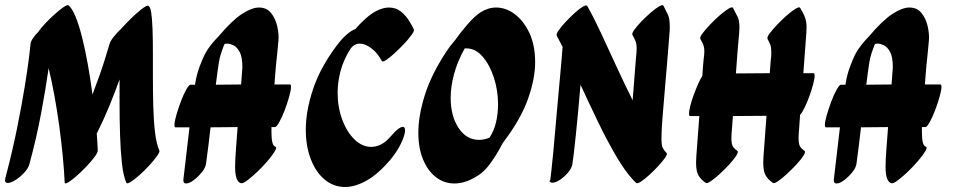

<svg xmlns="http://www.w3.org/2000/svg" viewBox="-25 -730 3821 766"><path d="M-3 -22Q24 -124 43 -218Q62 -312 74 -386.5Q86 -461 91.5 -506.5Q97 -552 97 -556Q98 -565 106.5 -577.5Q115 -590 127 -602Q137 -617 155.5 -636.5Q174 -656 193.5 -673.5Q213 -691 228.5 -701.5Q244 -712 248 -709Q262 -698 276 -664.5Q290 -631 302.5 -581Q315 -531 325.5 -472.5Q336 -414 344 -353Q376 -437 393 -492Q410 -547 411 -551Q414 -565 428.5 -583Q443 -601 460 -617Q477 -636 498.5 -657Q520 -678 538.5 -692.5Q557 -707 564 -707Q574 -707 578 -682Q582 -657 583.5 -614.5Q585 -572 585 -519V-425Q585 -365 586.5 -307Q588 -249 593.5 -202Q599 -155 611 -129Q613 -124 601.5 -107.5Q590 -91 571 -70.5Q552 -50 532 -32Q512 -14 497 -4.5Q482 5 479 -1Q467 -28 461.5 -78Q456 -128 454 -190.5Q452 -253 452 -316V-413Q434 -363 411.5 -308Q389 -253 361 -197Q364 -160 365 -129Q365 -121 352 -103.5Q339 -86 319.5 -65.5Q300 -45 280 -27.5Q260 -10 246.5 -2Q233 6 233 -3Q231 -48 225.5 -106Q220 -164 211.5 -226.5Q203 -289 192 -349Q181 -409 169 -458Q158 -380 139.5 -280.5Q121 -181 93 -78Q89 -60 72.5 -42Q56 -24 37 -12Q18 0 6 0Q-5 0 -5 -11Q-5 -14 -3 -22Z M937 1Q913 -4 913 -64Q913 -91 916 -130Q919 -169 923 -223L815 -222Q811 -186 806.5 -149.5Q802 -113 797 -77Q795 -61 780 -42.5Q765 -24 747.5 -11Q730 2 718 2Q704 2 707 -17Q713 -67 719 -119.5Q725 -172 731 -222H675Q671 -222 671 -232Q671 -245 678.5 -271Q686 -297 696.5 -325Q707 -353 718 -372.5Q729 -392 735 -392H753Q754 -395 754 -398Q759 -431 771 -463.5Q783 -496 793 -515Q803 -534 818 -552.5Q833 -571 847 -585Q901 -649 940.5 -674.5Q980 -700 1008 -700Q1039 -700 1056.5 -678Q1074 -656 1081 -625.5Q1088 -595 1086 -569Q1083 -534 1080.5 -511.5Q1078 -489 1076 -469Q1074 -449 1072 -421Q1071 -407 1070 -393H1132Q1136 -393 1136 -383Q1136 -370 1128.5 -343.5Q1121 -317 1110.5 -289.5Q1100 -262 1089 -242.5Q1078 -223 1072 -223H1058Q1058 -211 1058 -202Q1058 -150 1073 -145Q1081 -143 1072 -127.5Q1063 -112 1044 -89.5Q1025 -67 1003 -46Q981 -25 962.5 -11Q944 3 937 1ZM848 -480Q845 -460 842 -438Q839 -416 836 -392L937 -393L940 -435L942 -461Q942 -503 931 -523Q920 -543 906 -549.5Q892 -556 882 -556Q878 -556 875.5 -555.5Q873 -555 872 -555Q870 -552 869 -551Q863 -536 857 -517.5Q851 -499 848 -480Z M1498 -487Q1482 -518 1457 -537Q1432 -556 1410 -556Q1395 -556 1382 -545Q1378 -541 1375 -538Q1347 -495 1334.5 -449.5Q1322 -404 1322 -360Q1322 -302 1340.5 -252.5Q1359 -203 1389.5 -173.5Q1420 -144 1456 -144Q1475 -144 1494.5 -153.5Q1514 -163 1533 -185Q1551 -206 1563 -215Q1575 -224 1582 -224Q1591 -224 1591 -210Q1591 -192 1575.5 -159Q1560 -126 1531 -91Q1483 -35 1437.5 -9.5Q1392 16 1352 16Q1306 16 1270.5 -13.5Q1235 -43 1215 -95Q1195 -147 1195 -213Q1195 -287 1223.5 -373Q1252 -459 1316 -545Q1338 -575 1358.5 -592.5Q1379 -610 1393 -614Q1403 -626 1414 -637Q1448 -672 1476 -686Q1504 -700 1526 -700Q1555 -700 1575 -683.5Q1595 -667 1607.5 -646.5Q1620 -626 1626 -613Q1629 -608 1617.5 -591.5Q1606 -575 1587.5 -555.5Q1569 -536 1549.5 -518Q1530 -500 1515.5 -490.5Q1501 -481 1498 -487Z M1894 -38Q1839 2 1788 2Q1747 2 1714.5 -23Q1682 -48 1663 -93.5Q1644 -139 1644 -201Q1644 -268 1670 -351Q1696 -434 1757 -526Q1772 -549 1790 -569Q1811 -599 1839.5 -632Q1868 -665 1891 -680Q1922 -700 1954 -700Q1994 -700 2029.5 -673Q2065 -646 2087.5 -597.5Q2110 -549 2110 -482Q2110 -416 2081.5 -335.5Q2053 -255 1985 -165Q1982 -161 1980 -158Q1964 -126 1940 -90.5Q1916 -55 1894 -38ZM1773 -340Q1773 -267 1804.5 -219.5Q1836 -172 1886 -172Q1907 -172 1928 -181Q1946 -208 1954 -242.5Q1962 -277 1962 -314Q1962 -369 1945.5 -420Q1929 -471 1900.5 -504Q1872 -537 1835 -537Q1832 -537 1829 -537Q1800 -485 1786.5 -434.5Q1773 -384 1773 -340Z M2318 -706Q2345 -658 2374.5 -594.5Q2404 -531 2435.5 -462.5Q2467 -394 2499 -330Q2502 -365 2505 -406.5Q2508 -448 2512 -496Q2515 -523 2515 -537Q2515 -554 2511 -564.5Q2507 -575 2498 -591Q2495 -596 2505.5 -611Q2516 -626 2534 -644.5Q2552 -663 2571 -679.5Q2590 -696 2604.5 -704.5Q2619 -713 2622 -707Q2633 -686 2640 -671Q2647 -656 2647 -626Q2647 -620 2647 -613Q2647 -606 2646 -598Q2636 -469 2628.5 -385.5Q2621 -302 2617.5 -253Q2614 -204 2614 -178Q2614 -150 2619 -140Q2624 -130 2634 -120Q2639 -116 2629 -101.5Q2619 -87 2602 -68.5Q2585 -50 2566.5 -33Q2548 -16 2533 -6Q2518 4 2514 0Q2513 -1 2511 -2Q2506 -7 2503 -10Q2469 -46 2433 -107.5Q2397 -169 2361 -243.5Q2325 -318 2291 -392Q2287 -342 2282 -290Q2277 -238 2272.5 -193Q2268 -148 2264 -115.5Q2260 -83 2258 -72Q2254 -56 2239.5 -39.5Q2225 -23 2208 -12Q2191 -1 2179 -1Q2172 -1 2169 -6Q2171 -14 2174.5 -46Q2178 -78 2182.5 -124.5Q2187 -171 2191.5 -225.5Q2196 -280 2201 -333Q2206 -386 2210 -431Q2214 -476 2216.5 -504.5Q2219 -533 2219 -537Q2219 -540 2220 -542Q2207 -568 2196 -588Q2193 -593 2203.5 -608.5Q2214 -624 2231.5 -642.5Q2249 -661 2267.5 -678Q2286 -695 2300.5 -703.5Q2315 -712 2318 -706ZM2167 -13Q2167 -13 2167 -12Q2167 -11 2169 -6Q2168 -4 2168 -4Q2167 -4 2167 -13Z M2899 -699Q2911 -677 2918 -662.5Q2925 -648 2925 -622L2924 -599Q2920 -559 2917 -518.5Q2914 -478 2911 -437L3046 -438L3050 -491Q3052 -502 3052 -510.5Q3052 -519 3052 -526Q3052 -540 3049 -549.5Q3046 -559 3037 -575Q3034 -581 3045.5 -596.5Q3057 -612 3075.5 -631.5Q3094 -651 3114 -668.5Q3134 -686 3149 -695Q3164 -704 3167 -699Q3177 -682 3183 -669.5Q3189 -657 3191.5 -641.5Q3194 -626 3192 -599L3180 -438H3221Q3225 -438 3225 -428Q3225 -416 3219 -393.5Q3213 -371 3204 -346Q3195 -321 3185 -300.5Q3175 -280 3167 -272L3163 -214Q3162 -204 3161.5 -195.5Q3161 -187 3161 -179Q3161 -156 3166.5 -146.5Q3172 -137 3185 -128Q3190 -124 3180.5 -109Q3171 -94 3153 -74.5Q3135 -55 3115 -36.5Q3095 -18 3079.5 -7.5Q3064 3 3059 0Q3040 -13 3030 -29.5Q3020 -46 3020 -81L3021 -106L3033 -268L2899 -267Q2898 -254 2897 -240.5Q2896 -227 2895 -214Q2894 -204 2893.5 -195.5Q2893 -187 2893 -179Q2893 -156 2898.5 -146.5Q2904 -137 2917 -128Q2922 -124 2912.5 -109Q2903 -94 2885 -74.5Q2867 -55 2847 -36.5Q2827 -18 2811.5 -7.5Q2796 3 2791 0Q2772 -13 2762 -29.5Q2752 -46 2752 -81L2753 -106Q2756 -146 2759 -186.5Q2762 -227 2765 -267H2728Q2724 -267 2724 -277Q2724 -288 2729 -308Q2734 -328 2742.5 -351Q2751 -374 2760 -394.5Q2769 -415 2777 -427Q2779 -461 2782 -491Q2785 -514 2785 -526Q2785 -540 2781.5 -549.5Q2778 -559 2769 -575Q2766 -581 2777.5 -596.5Q2789 -612 2807.5 -631.5Q2826 -651 2846 -668.5Q2866 -686 2881 -695Q2896 -704 2899 -699Z M3532 1Q3508 -4 3508 -64Q3508 -91 3511 -130Q3514 -169 3518 -223L3410 -222Q3406 -186 3401.5 -149.5Q3397 -113 3392 -77Q3390 -61 3375 -42.5Q3360 -24 3342.5 -11Q3325 2 3313 2Q3299 2 3302 -17Q3308 -67 3314 -119.5Q3320 -172 3326 -222H3270Q3266 -222 3266 -232Q3266 -245 3273.5 -271Q3281 -297 3291.5 -325Q3302 -353 3313 -372.5Q3324 -392 3330 -392H3348Q3349 -395 3349 -398Q3354 -431 3366 -463.5Q3378 -496 3388 -515Q3398 -534 3413 -552.5Q3428 -571 3442 -585Q3496 -649 3535.5 -674.5Q3575 -700 3603 -700Q3634 -700 3651.5 -678Q3669 -656 3676 -625.5Q3683 -595 3681 -569Q3678 -534 3675.5 -511.5Q3673 -489 3671 -469Q3669 -449 3667 -421Q3666 -407 3665 -393H3727Q3731 -393 3731 -383Q3731 -370 3723.5 -343.5Q3716 -317 3705.5 -289.5Q3695 -262 3684 -242.5Q3673 -223 3667 -223H3653Q3653 -211 3653 -202Q3653 -150 3668 -145Q3676 -143 3667 -127.5Q3658 -112 3639 -89.5Q3620 -67 3598 -46Q3576 -25 3557.5 -11Q3539 3 3532 1ZM3443 -480Q3440 -460 3437 -438Q3434 -416 3431 -392L3532 -393L3535 -435L3537 -461Q3537 -503 3526 -523Q3515 -543 3501 -549.5Q3487 -556 3477 -556Q3473 -556 3470.5 -555.5Q3468 -555 3467 -555Q3465 -552 3464 -551Q3458 -536 3452 -517.5Q3446 -499 3443 -480Z"/></svg>

Font: Ga Maamli
Style: Regular
Weight: 400
Designer: Afotey Clement Nii Odai, Ama Asantewa Diaka, David Abbey-Thompson
Foundry: Sorkin Type Co.
Version: Version 1.000; ttfautohint (v1.8.4.7-5d5b)